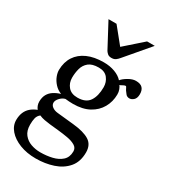

<svg xmlns="http://www.w3.org/2000/svg" viewBox="-235 -850 1050 1193"><g transform="rotate(30 290.0 -254.0)"><path d="M221.2 234.4Q156.7 234.4 105.7 214.4Q54.7 194.3 25.6 160.6Q-3.4 127 -2.9 85.9Q-2.4 55.7 7.1 32.7Q16.6 9.8 35.2 -6.6Q53.7 -22.9 81.5 -33.7Q73.7 -43.5 68.8 -55.9Q64 -68.4 64 -84.5Q64.5 -114.7 76.2 -135.5Q87.9 -156.2 108.9 -169.9Q129.9 -183.6 157.7 -191.9Q129.4 -203.1 109.9 -224.6Q90.3 -246.1 80.8 -270.8Q71.3 -295.4 71.8 -315.9Q72.8 -371.6 98.9 -411.6Q125 -451.7 173.6 -473.4Q222.2 -495.1 290 -495.1Q334.5 -495.1 370.1 -481.9Q405.8 -468.8 426.8 -445.3Q440.4 -462.4 468.8 -478.8Q497.1 -495.1 521 -495.1Q554.2 -495.1 568.8 -479Q583.5 -462.9 583 -433.6Q582.5 -405.8 568.1 -392.8Q553.7 -379.9 538.1 -379.9Q530.3 -379.9 522.9 -383.3Q515.6 -386.7 511.2 -393.1Q502 -403.8 496.3 -412.8Q490.7 -421.9 485.8 -432.6Q482.9 -439.5 468 -432.6Q453.1 -425.8 443.4 -419.9Q449.7 -415.5 456.3 -398.4Q462.9 -381.3 462.4 -362.8Q461.9 -311.5 437.7 -268.8Q413.6 -226.1 367.2 -200.7Q320.8 -175.3 252 -175.3Q239.7 -175.3 223.4 -176.3Q207 -177.2 197.3 -178.7Q177.7 -174.3 161.1 -156.7Q144.5 -139.2 144 -122.6Q143.6 -105 159.2 -93.3Q174.8 -81.5 198.7 -79.1L317.9 -66.9Q395.5 -59.1 434.8 -34.2Q474.1 -9.3 474.1 45.4Q474.1 112.8 438.5 154.5Q402.8 196.3 345.2 215.3Q287.6 234.4 221.2 234.4ZM256.3 -222.7Q316.4 -222.7 341.3 -259.8Q366.2 -296.9 366.2 -359.9Q366.2 -396.5 344.7 -423.8Q323.2 -451.2 279.8 -451.2Q232.4 -451.2 208 -431.2Q183.6 -411.1 175 -379.6Q166.5 -348.1 166.5 -313.5Q166.5 -276.4 189.2 -249.5Q211.9 -222.7 256.3 -222.7ZM226.1 187Q271 187 311 177.5Q351.1 168 376.7 144.8Q402.3 121.6 402.8 80.6Q403.3 54.7 380.6 41.3Q357.9 27.8 324.2 22Q290.5 16.1 256.8 12.7L191.4 5.9Q171.4 3.4 150.9 -0.2Q130.4 -3.9 113.3 -11.7Q96.2 1.5 91.3 21.5Q86.4 41.5 86.4 69.3Q86.4 112.8 107.2 138.7Q127.9 164.6 159.9 175.8Q191.9 187 226.1 187ZM316.9 -542Q299.3 -542 290 -549.3Q280.8 -556.6 273.9 -566.9L180.7 -741.7H238.3L329.6 -628.9L457.5 -741.7H512.7L367.7 -571.3Q357.9 -559.1 346.4 -550.5Q335 -542 316.9 -542Z"/></g></svg>

Font: Gelasio
Style: Italic
Weight: 400
Italic angle: -8.5°
Designer: Eben Sorkin
Foundry: Eben Sorkin
Version: Version 1.008